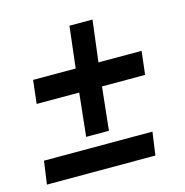

<svg xmlns="http://www.w3.org/2000/svg" viewBox="-84 -611 658 684"><g transform="rotate(-15 245.0 -269.0)"><path d="M186 -134 203 -293H46L56 -379H213L231 -532H316L297 -379H456L446 -293H287L270 -134ZM7 -6 19 -91H419L407 -6Z"/></g></svg>

Font: Faustina ExtraBold
Style: Italic
Weight: 800
Italic angle: -8°
Designer: Alfonso Garcia
Foundry: http://www.omnibus-type.com
Version: Version 1.200